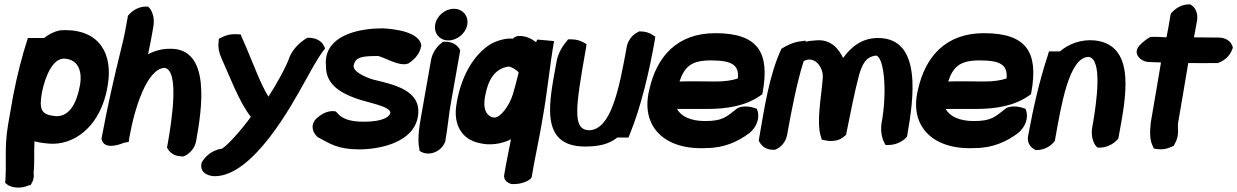

<svg xmlns="http://www.w3.org/2000/svg" viewBox="-20 -650 5632 874"><path d="M17 -84C-2 25 12 100 3 189L5 182C22 206 77 212 114 192L117 195C131 177 136 157 133 137C138 88 134 42 137 -7C157 -1 181 2 206 4C314 11 423 -67 462 -220C465 -233 468 -246 470 -260C495 -401 436 -513 276 -513C269 -513 263 -512 256 -512H253C226 -506 203 -495 181 -477H107C80 -395 58 -307 40 -215ZM171 -230C186 -302 220 -387 275 -383C333 -379 356 -330 344 -262C330 -184 299 -121 237 -121C234 -121 232 -122 229 -122C165 -128 158 -155 171 -230Z M442 -19 443 -14C457 39 544 0 544 0L566 -4L569 -25C592 -156 649 -339 730 -341C796 -329 764 -110 742 13L740 21C752 46 775 62 810 62H816L822 59C848 47 868 20 873 -9C898 -149 944 -433 752 -428C717 -428 684 -419 654 -403C663 -444 670 -482 678 -528C684 -561 677 -593 661 -613L654 -620H644C610 -620 581 -601 562 -578L561 -570C552 -519 546 -485 533 -434C495 -280 471 -173 443 -24Z M976 -473 975 -458C972 -433 977 -410 987 -388C1026 -301 1070 -183 1122 -118C1081 -61 1003 28 985 28H982C950 35 918 55 898 90L897 95C889 138 930 152 958 152C1132 152 1308 -171 1366 -276C1391 -321 1423 -380 1451 -418L1460 -430L1454 -442C1443 -465 1416 -478 1386 -478H1379C1345 -458 1317 -431 1299 -393V-392L1298 -390C1284 -348 1238 -265 1202 -210C1165 -267 1127 -378 1080 -482L1076 -493L1063 -494C1039 -496 1015 -493 992 -481Z M1465 -389C1463 -377 1462 -364 1464 -350C1462 -265 1532 -227 1598 -203C1660 -180 1759 -167 1757 -135C1744 -104 1689 -96 1634 -96C1570 -96 1535 -111 1514 -137L1508 -143L1498 -144C1470 -146 1440 -130 1418 -108L1416 -106C1391 -76 1406 -43 1426 -26C1481 4 1519 30 1614 30C1711 30 1862 -2 1882 -118C1904 -243 1764 -266 1678 -288C1639 -300 1585 -325 1590 -352C1597 -391 1630 -395 1699 -395C1720 -395 1798 -344 1838 -361L1841 -362L1843 -364C1867 -380 1891 -405 1897 -439L1898 -444C1888 -505 1778 -518 1723 -521H1721C1628 -521 1484 -497 1465 -389Z M1961 -538C1954 -499 1981 -466 2021 -466C2061 -466 2100 -498 2107 -537C2114 -577 2087 -610 2046 -610C2006 -610 1968 -578 1961 -538ZM1900 -138C1891 -88 1878 -17 1889 28L1890 37L1899 42C1937 61 1989 39 2005 -2L2007 -4V-7C2017 -61 2023 -129 2032 -178L2075 -421C2064 -444 2041 -460 2007 -460H1997L1988 -453C1965 -435 1947 -406 1942 -376Z M2056 -162C2047 -86 2078 -17 2161 1C2211 14 2264 5 2306 -16C2296 37 2284 92 2275 147C2272 165 2285 182 2309 188H2318C2348 188 2377 179 2395 164L2400 157C2415 67 2435 -19 2450 -111C2472 -234 2482 -347 2502 -463L2426 -470L2420 -458C2401 -473 2374 -488 2340 -486H2338C2330 -485 2321 -481 2315 -474C2279 -478 2237 -462 2216 -451C2132 -400 2073 -292 2056 -162ZM2188 -211C2201 -285 2231 -337 2294 -347C2303 -348 2332 -333 2341 -320C2333 -286 2324 -253 2315 -222C2300 -171 2258 -113 2230 -115C2227 -115 2223 -116 2218 -117C2188 -130 2179 -162 2188 -211Z M2513 -367C2484 -200 2427 17 2643 17C2701 17 2751 8 2790 -24H2841L2848 -42C2898 -163 2937 -331 2961 -469L2963 -483L2952 -490C2937 -501 2917 -507 2895 -507H2889L2884 -504C2858 -492 2838 -465 2833 -437C2797 -237 2761 -63 2664 -57C2585 -58 2598 -153 2648 -434L2650 -449L2638 -456C2623 -465 2603 -471 2580 -471H2566L2557 -459C2537 -436 2519 -403 2513 -367Z M2936 -243C2894 -77 3002 34 3195 24C3275 24 3339 -5 3391 -44C3426 -72 3439 -115 3428 -147L3425 -155C3400 -164 3370 -171 3339 -159L3335 -156C3285 -117 3270 -99 3189 -99C3124 -99 3079 -121 3062 -154H3197C3294 -154 3375 -169 3440 -214L3450 -221L3452 -231C3484 -410 3432 -499 3236 -499C3061 -499 2969 -391 2936 -243ZM3073 -279C3096 -345 3125 -375 3215 -375C3308 -375 3345 -357 3339 -293C3314 -284 3280 -279 3237 -279C3185 -279 3128 -281 3073 -279Z M3434 -9C3446 15 3466 32 3502 32H3507C3536 21 3557 -4 3563 -36C3583 -149 3608 -274 3636 -364C3637 -367 3638 -369 3639 -372C3666 -388 3699 -377 3717 -340C3724 -325 3727 -309 3725 -292C3720 -216 3694 -91 3718 -24L3721 -14L3732 -12C3756 -6 3797 -4 3824 -30L3832 -37L3833 -45C3852 -135 3868 -225 3892 -314C3910 -371 3928 -391 3966 -397C4002 -397 4019 -249 3996 -107L3994 -97C3987 -59 3993 -25 4005 -1L4011 10H4024C4059 10 4090 -6 4109 -28L4110 -35C4138 -195 4181 -478 3976 -477C3905 -477 3854 -437 3818 -386C3798 -427 3762 -474 3692 -466C3679 -465 3664 -464 3647 -460L3648 -465L3618 -461C3586 -456 3558 -441 3537 -428C3481 -307 3460 -160 3435 -17Z M4159 -243C4117 -77 4225 34 4418 24C4498 24 4562 -5 4614 -44C4649 -72 4662 -115 4651 -147L4648 -155C4623 -164 4593 -171 4562 -159L4558 -156C4508 -117 4493 -99 4412 -99C4347 -99 4302 -121 4285 -154H4420C4517 -154 4598 -169 4663 -214L4673 -221L4675 -231C4707 -410 4655 -499 4459 -499C4284 -499 4192 -391 4159 -243ZM4296 -279C4319 -345 4348 -375 4438 -375C4531 -375 4568 -357 4562 -293C4537 -284 4503 -279 4460 -279C4408 -279 4351 -281 4296 -279Z M4660 -31C4655 -5 4667 19 4689 30L4693 33H4699C4729 33 4759 19 4777 -3L4782 -9L4783 -16C4811 -172 4846 -389 4935 -391C4999 -383 4974 -193 4952 -70C4946 -37 4953 -5 4969 15L4976 22H4986C5016 22 5045 8 5064 -12L5070 -18L5072 -26C5101 -189 5160 -444 4964 -466C4901 -472 4844 -450 4805 -416H4755L4749 -396C4712 -284 4682 -153 4660 -31Z M5167 -443C5134 -407 5171 -371 5206 -368C5227 -367 5245 -366 5265 -366C5249 -274 5234 -180 5218 -90V-89C5213 -43 5215 -8 5228 16L5232 26L5243 28C5266 32 5290 29 5313 18L5323 14L5328 4C5351 -36 5339 -69 5343 -92C5359 -180 5373 -271 5389 -363C5432 -362 5476 -363 5518 -363H5524C5557 -375 5582 -399 5592 -433L5590 -440C5582 -465 5556 -479 5527 -479C5489 -479 5454 -480 5415 -480C5420 -504 5424 -530 5429 -556C5434 -586 5424 -613 5404 -626L5399 -630H5392C5357 -630 5329 -611 5310 -588L5308 -580C5302 -544 5297 -514 5290 -480C5270 -481 5248 -483 5223 -482H5216C5197 -470 5183 -460 5167 -443Z"/></svg>

Font: Snowfall
Style: BlkObl
Weight: 900
Designer: Jasper
Foundry: Cannot Into Space Fonts
Version: Version 0.9